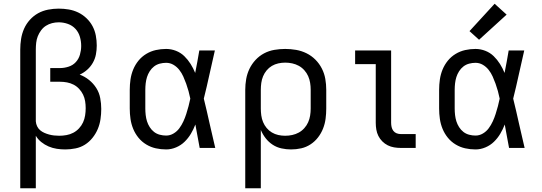

<svg xmlns="http://www.w3.org/2000/svg" viewBox="-20 -789 2890 1024"><path d="M88 215V-525Q88 -553 92.5 -581.5Q97 -610 108.5 -636Q120 -662 139.5 -683.5Q159 -705 183.5 -718.5Q208 -732 236.5 -737.5Q265 -743 293 -743Q320 -743 346.5 -738.5Q373 -734 397 -722.5Q421 -711 441 -692Q461 -673 473.5 -649.5Q486 -626 491 -599.5Q496 -573 496 -546Q496 -522 491.5 -498.5Q487 -475 475 -454Q463 -433 445 -417Q427 -401 405 -391Q432 -381 455 -362.5Q478 -344 493.5 -319.5Q509 -295 514.5 -266Q520 -237 520 -208Q520 -181 516 -153.5Q512 -126 501.5 -101Q491 -76 473.5 -54Q456 -32 433 -17.5Q410 -3 382.5 2.5Q355 8 328 8Q305 8 282.5 4.5Q260 1 239 -8Q218 -17 200 -31.5Q182 -46 171 -65V215ZM296 -65Q315 -65 334.5 -68.5Q354 -72 371 -81Q388 -90 401.5 -104.5Q415 -119 423 -136.5Q431 -154 434 -173.5Q437 -193 437 -212Q437 -231 434 -249.5Q431 -268 423 -284.5Q415 -301 402 -315Q389 -329 372.5 -337.5Q356 -346 337.5 -349.5Q319 -353 300 -353H248V-426H300Q323 -426 346 -433.5Q369 -441 384.5 -458Q400 -475 406.5 -498Q413 -521 413 -544Q413 -569 406 -593Q399 -617 382.5 -635Q366 -653 342 -661.5Q318 -670 293 -670Q275 -670 257.5 -665.5Q240 -661 225 -651.5Q210 -642 199 -627Q188 -612 181.5 -595.5Q175 -579 173 -561Q171 -543 171 -525V-146V-142Q172 -128 178 -115.5Q184 -103 194 -94.5Q204 -86 216.5 -80.5Q229 -75 242 -71.5Q255 -68 268.5 -66.5Q282 -65 296 -65Z M866 8Q838 8 811 2Q784 -4 760 -18.5Q736 -33 718.5 -54.5Q701 -76 690.5 -101.5Q680 -127 676 -154.5Q672 -182 672 -210V-310Q672 -338 676 -365.5Q680 -393 690.5 -418.5Q701 -444 718.5 -465.5Q736 -487 760 -501.5Q784 -516 811 -522Q838 -528 866 -528Q893 -528 918.5 -518Q944 -508 963 -489.5Q982 -471 996.5 -448Q1011 -425 1021 -400Q1027 -430 1032.5 -460Q1038 -490 1043 -520H1126Q1111 -456 1097 -391.5Q1083 -327 1067 -263Q1083 -198 1097.5 -132Q1112 -66 1128 0H1045Q1039 -31 1033.5 -62Q1028 -93 1022 -125Q1012 -99 998 -75.5Q984 -52 964.5 -33Q945 -14 919 -3Q893 8 866 8ZM866 -66Q887 -66 905.5 -77Q924 -88 936.5 -105Q949 -122 958 -141.5Q967 -161 973.5 -181.5Q980 -202 985.5 -222.5Q991 -243 995 -263Q991 -283 985.5 -303Q980 -323 973 -342.5Q966 -362 957.5 -381Q949 -400 936 -416.5Q923 -433 905 -443.5Q887 -454 866 -454Q849 -454 832 -449.5Q815 -445 801.5 -434.5Q788 -424 778.5 -409Q769 -394 764 -378Q759 -362 757 -344.5Q755 -327 755 -310V-210Q755 -193 757 -175.5Q759 -158 764 -142Q769 -126 778.5 -111Q788 -96 801.5 -85.5Q815 -75 832 -70.5Q849 -66 866 -66Z M1288 215V-310Q1288 -339 1293 -367.5Q1298 -396 1310.5 -422Q1323 -448 1343 -469.5Q1363 -491 1388.5 -504.5Q1414 -518 1443 -523Q1472 -528 1501 -528Q1530 -528 1559 -523Q1588 -518 1614.5 -505Q1641 -492 1662 -471Q1683 -450 1696.5 -423.5Q1710 -397 1715 -368Q1720 -339 1720 -310V-210Q1720 -183 1716.5 -156Q1713 -129 1703 -103.5Q1693 -78 1676 -56Q1659 -34 1636 -19Q1613 -4 1586.5 2Q1560 8 1532 8Q1507 8 1481.5 2.5Q1456 -3 1434.5 -17Q1413 -31 1397 -51.5Q1381 -72 1371 -96V215ZM1501 -65Q1520 -65 1538.5 -69Q1557 -73 1573.5 -82Q1590 -91 1603 -105.5Q1616 -120 1623.5 -137Q1631 -154 1634 -172.5Q1637 -191 1637 -210V-310Q1637 -329 1634 -347.5Q1631 -366 1623.5 -383Q1616 -400 1603 -414.5Q1590 -429 1573.5 -438Q1557 -447 1538.5 -451Q1520 -455 1501 -455Q1483 -455 1464.5 -451Q1446 -447 1430 -437.5Q1414 -428 1402 -413.5Q1390 -399 1383 -382Q1376 -365 1373.5 -346.5Q1371 -328 1371 -310V-210Q1371 -192 1373.5 -173.5Q1376 -155 1383 -138Q1390 -121 1402 -106.5Q1414 -92 1430 -82.5Q1446 -73 1464 -69Q1482 -65 1501 -65Z M2118 0Q2100 0 2082 -3Q2064 -6 2048 -14Q2032 -22 2019 -35Q2006 -48 1998 -64Q1990 -80 1987 -98Q1984 -116 1984 -134V-447H1874V-520H2066V-134Q2066 -123 2068.5 -111.5Q2071 -100 2078 -91Q2085 -82 2095.5 -78Q2106 -74 2118 -74H2197V0Z M2516 8Q2488 8 2461 2Q2434 -4 2410 -18.5Q2386 -33 2368.5 -54.5Q2351 -76 2340.5 -101.5Q2330 -127 2326 -154.5Q2322 -182 2322 -210V-310Q2322 -338 2326 -365.5Q2330 -393 2340.5 -418.5Q2351 -444 2368.5 -465.5Q2386 -487 2410 -501.5Q2434 -516 2461 -522Q2488 -528 2516 -528Q2543 -528 2568.5 -518Q2594 -508 2613 -489.5Q2632 -471 2646.5 -448Q2661 -425 2671 -400Q2677 -430 2682.5 -460Q2688 -490 2693 -520H2776Q2761 -456 2747 -391.5Q2733 -327 2717 -263Q2733 -198 2747.5 -132Q2762 -66 2778 0H2695Q2689 -31 2683.5 -62Q2678 -93 2672 -125Q2662 -99 2648 -75.5Q2634 -52 2614.5 -33Q2595 -14 2569 -3Q2543 8 2516 8ZM2516 -66Q2537 -66 2555.5 -77Q2574 -88 2586.5 -105Q2599 -122 2608 -141.5Q2617 -161 2623.5 -181.5Q2630 -202 2635.5 -222.5Q2641 -243 2645 -263Q2641 -283 2635.5 -303Q2630 -323 2623 -342.5Q2616 -362 2607.5 -381Q2599 -400 2586 -416.5Q2573 -433 2555 -443.5Q2537 -454 2516 -454Q2499 -454 2482 -449.5Q2465 -445 2451.5 -434.5Q2438 -424 2428.5 -409Q2419 -394 2414 -378Q2409 -362 2407 -344.5Q2405 -327 2405 -310V-210Q2405 -193 2407 -175.5Q2409 -158 2414 -142Q2419 -126 2428.5 -111Q2438 -96 2451.5 -85.5Q2465 -75 2482 -70.5Q2499 -66 2516 -66ZM2535 -577 2484 -623 2618 -769 2682 -711Z"/></svg>

Font: Zed Sans Extended
Style: Regular
Weight: 400
Width: 7
Designer: Belleve Invis
Foundry: Belleve Invis
Version: Version 1.0.0; ttfautohint (v1.8.4)